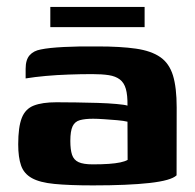

<svg xmlns="http://www.w3.org/2000/svg" viewBox="-20 -540 574 564"><path d="M253.2 4.6Q183.3 4.6 139.9 0.3Q96.6 -3.9 73.5 -16.9Q50.3 -29.8 41.9 -53.8Q33.5 -77.8 33.5 -115.9Q33.5 -166.9 44 -193.6Q54.4 -220.2 79.3 -229.9Q104.2 -239.6 145.8 -239.6Q171.5 -239.6 203.8 -239.1Q236.1 -238.6 267.4 -237.7Q298.8 -236.7 322.6 -234.5Q346.5 -232.4 354.5 -229.7Q354.9 -260.6 349.7 -278.8Q344.5 -297.1 332 -306.6Q319.6 -316.1 299.6 -319.2Q279.7 -322.3 250.8 -322.3Q216.5 -322.3 181.6 -321Q146.6 -319.8 114.4 -316.9Q82.2 -314 55.3 -309.6V-337.9Q55.3 -364.5 67.1 -377.8Q78.9 -391 99.8 -394.7Q123 -399.7 168.3 -402Q213.5 -404.3 266.5 -403.6Q334.4 -403.6 379.5 -397.1Q424.5 -390.5 450.8 -372.2Q477.1 -354 488.1 -318.4Q499 -282.7 499 -224.3L498.7 -25Q482.8 -9.6 419.5 -2.5Q356.2 4.6 253.2 4.6ZM252.5 -57.2Q279.5 -57.2 299.5 -58.6Q319.4 -60 333.2 -62.9Q347 -65.8 354.9 -70.3L354.5 -182.5Q344.5 -185.1 324.7 -186.9Q304.9 -188.7 285.1 -189.9Q265.3 -191.2 253.7 -191.2Q230 -191.2 214.9 -187.1Q199.8 -183 193.2 -168.9Q186.6 -154.9 186.6 -125.9Q186.6 -100.6 191.6 -85.4Q196.7 -70.2 210.8 -63.7Q224.9 -57.2 252.5 -57.2ZM127.8 -460.3V-519.6H404.8V-460.3Z"/></svg>

Font: Genos Thin
Style: Regular
Weight: 100
Designer: Robert E. Leuschke
Foundry: Robert E. Leuschke
Version: Version 1.010